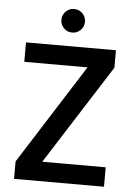

<svg xmlns="http://www.w3.org/2000/svg" viewBox="-59 -929 676 974"><g transform="rotate(5 279.0 -442.5)"><path d="M185 -99H508V0H50V-89L372 -596H50V-695H508V-606ZM279 -765Q254 -765 236.5 -782.5Q219 -800 219 -825Q219 -850 236.5 -867.5Q254 -885 279 -885Q304 -885 321.5 -867.5Q339 -850 339 -825Q339 -800 321.5 -782.5Q304 -765 279 -765Z"/></g></svg>

Font: MSTAGE Medium
Style: Regular
Weight: 500
Designer: Ninad Kale (Devanagari), Jonny Pinhorn (Latin)
Foundry: Indian Type Foundry
Version: 4.004